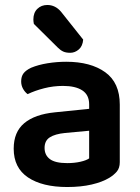

<svg xmlns="http://www.w3.org/2000/svg" viewBox="-20 -736 562 771"><path d="M250 -81Q279 -81 303 -86.5Q327 -92 338 -100V-211L241 -202Q201 -198 180 -184.5Q159 -171 159 -142Q159 -113 180.5 -97Q202 -81 250 -81ZM246 -488Q344 -488 402.5 -446Q461 -404 461 -316V-85Q461 -61 449 -47Q437 -33 419 -22Q391 -5 348 5Q305 15 250 15Q150 15 92.5 -23.5Q35 -62 35 -139Q35 -206 77.5 -241.5Q120 -277 201 -285L338 -299V-317Q338 -355 310.5 -373Q283 -391 233 -391Q194 -391 157 -381.5Q120 -372 91 -358Q80 -366 72.5 -379.5Q65 -393 65 -409Q65 -429 74.5 -441.5Q84 -454 105 -464Q134 -476 171 -482Q208 -488 246 -488ZM116 -640Q114 -650 114 -658Q114 -685 130 -700.5Q146 -716 170 -716Q202 -716 225 -689L314 -577Q312 -551 296.5 -537.5Q281 -524 262 -524Q245 -524 234 -529Q223 -534 212 -545Z"/></svg>

Font: Baloo Tammudu 2 SemiBold
Style: Regular
Weight: 600
Designer: Maithili Shingre, Omkar Shende and Ek Type
Foundry: Ek Type
Version: Version 1.640;hotconv 1.0.111;makeotfexe 2.5.65597; ttfautoh